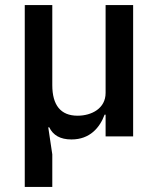

<svg xmlns="http://www.w3.org/2000/svg" viewBox="-20 -540 625 760"><path d="M187 200V71L171 -36H175C190 -5 218 12 263 12C336 12 375 -35 394 -86H398V0H507V-520H398V-172C398 -111 343 -82 287 -82C220 -82 187 -124 187 -203V-520H78V200Z"/></svg>

Font: IBM Plex Thai Looped Medium
Style: Regular
Weight: 500
Designer: Mike Abbink, Paul van der Laan, Pieter van Rosmalen, Ben Mitchell, Mark Frömberg
Foundry: Bold Monday
Version: Version 1.0